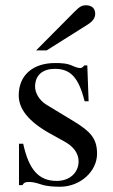

<svg xmlns="http://www.w3.org/2000/svg" viewBox="-20 -698 429 728"><path d="M117 -507H157L311 -604C332 -617 341 -630 341 -646C341 -666 328 -678 306 -678C291 -678 282 -673 264 -655ZM156 -301C128 -318 113 -347 113 -369C113 -416 145 -437 188 -437C248 -437 278 -404 301 -314H316L311 -450H300C292 -441 288 -440 284 -440C277 -440 267 -443 256 -448C235 -458 213 -459 189 -459C107 -459 51 -415 51 -336C51 -285 88 -237 171 -191L225 -161C258 -143 278 -117 278 -86C278 -45 246 -12 195 -12C126 -12 89 -56 68 -153H52V4H65C71 -6 77 -8 89 -8C100 -8 111 -7 135 1C158 9 187 10 208 10C284 10 348 -48 348 -115C348 -172 324 -199 260 -238Z"/></svg>

Font: STIX Math
Style: Regular
Weight: 400
Designer: MicroPress Inc., with final additions and corrections provided by Coen Hoffman, Elsevier (retired)
Version: Version 1.1.0